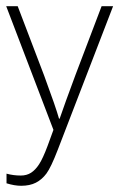

<svg xmlns="http://www.w3.org/2000/svg" viewBox="-20 -418 384 618"><path d="M0 -398H37L122 -175Q160 -72 170 -36H172Q188 -83 223 -177L307 -398H344L166 64Q144 121 129.5 140.5Q115 160 95.5 170Q76 180 48 180Q27 180 1 172V141Q23 147 47 147Q66 147 80 138Q94 129 106 110.5Q118 92 133 52Q148 12 152 0Z"/></svg>

Font: Azad Pori Unicode
Style: Regular
Weight: 400
Designer: Abul Kalam Azad
Foundry: Lipighor Font Foundry
Version: Version 1.026;December 22, 2019;FontCreator 12.0.0.2547 64-b